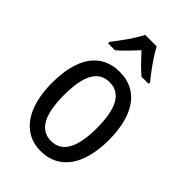

<svg xmlns="http://www.w3.org/2000/svg" viewBox="-230 -855 954 954"><g transform="rotate(45 246.5 -378.0)"><path d="M286 -766H205C184 -722 140 -662 104 -616V-606H153C181 -629 213 -664 246 -699C278 -664 309 -631 339 -606H389V-616C354 -659 308 -721 286 -766ZM447 -269C447 -450 371 -547 247 -547C114 -547 46 -446 46 -269C46 -98 119 10 245 10C378 10 447 -99 447 -269ZM131 -269C131 -404 166 -475 247 -475C326 -475 363 -404 363 -269C363 -134 326 -62 247 -62C167 -62 131 -135 131 -269Z"/></g></svg>

Font: Noto Sans Lao Condensed
Style: Regular
Weight: 400
Width: 3
Designer: Monotype Design Team
Foundry: Monotype Imaging Inc.
Version: Version 2.004